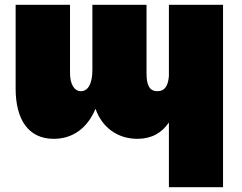

<svg xmlns="http://www.w3.org/2000/svg" viewBox="-20 -567 1007 798"><path d="M682 -547V-251C679 -212 666 -188 634 -188C599 -188 589 -217 589 -263V-547H364V-276C364 -223 348 -188 316 -188C289 -188 271 -217 271 -263V-547H45V-198C45 -72 97 10 203 10C284 10 344 -36 377 -115C404 -37 469 10 551 10C610 10 653 -15 682 -58V211H907V-547Z"/></svg>

Font: Montserrat arm Black
Style: Regular
Weight: 900
Designer: Julieta Ulanovsky
Foundry: Julieta Ulanovsky
Version: Version 6.000;PS 006.000;hotconv 1.0.88;makeotf.lib2.5.64775